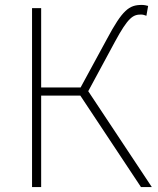

<svg xmlns="http://www.w3.org/2000/svg" viewBox="-20 -759 643 779"><path d="M338 -389 446 -589C500 -689 520 -700 552 -700C559 -700 567 -698 574 -695L581 -735C574 -737 565 -739 555 -739C504 -739 477 -719 414 -601L307 -404H147V-726H110V0H147V-371H306L552 0H596Z"/></svg>

Font: Noto Sans T Chinese Thin
Style: Regular
Weight: 100
Designer: Ryoko NISHIZUKA (kana & ideographs); Paul D. Hunt (Latin, Greek & Cyrillic); Wenlong ZHANG (bopomofo); Sandoll Communica
Foundry: Adobe Systems Incorporated
Version: Version 1.000;PS 1;hotconv 1.0.78;makeotf.lib2.5.61930